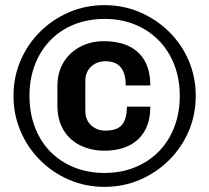

<svg xmlns="http://www.w3.org/2000/svg" viewBox="-20 -716 813 746"><path d="M386.5 10Q312.5 10 248.5 -17.5Q184.5 -45 136 -93.5Q87.5 -142 60 -206Q32.5 -270 32.5 -344Q32.5 -417 60 -481Q87.5 -545 136 -593Q184.5 -641 248.5 -668.5Q312.5 -696 386.5 -696Q459.5 -696 523.5 -668.5Q587.5 -641 636.5 -593Q685.5 -545 713 -481Q740.5 -417 740.5 -344Q740.5 -270 713 -206Q685.5 -142 636.5 -93.5Q587.5 -45 523.5 -17.5Q459.5 10 386.5 10ZM386.5 -44Q450.5 -44 504 -65.8Q557.5 -87.5 596.8 -127.2Q636 -167 657.2 -222.2Q678.5 -277.5 678.5 -344Q678.5 -409.5 657.2 -464.2Q636 -519 596.8 -559Q557.5 -599 504 -620.8Q450.5 -642.5 386.5 -642.5Q321.5 -642.5 267.8 -620.8Q214 -599 175.2 -559Q136.5 -519 115.5 -464.2Q94.5 -409.5 94.5 -344Q94.5 -277.5 115.5 -222.2Q136.5 -167 175.2 -127.2Q214 -87.5 267.8 -65.8Q321.5 -44 386.5 -44ZM385.5 -130.5Q335.5 -130.5 293.8 -150.2Q252 -170 227.5 -209.5Q203 -249 203 -306.5V-380Q203 -435.5 227.5 -474.8Q252 -514 293 -535Q334 -556 382.5 -556Q441 -556 481.5 -536.2Q522 -516.5 543 -478.2Q564 -440 564 -384H468.5Q468.5 -431 449.2 -454.5Q430 -478 389 -478Q356.5 -478 334 -457.2Q311.5 -436.5 311.5 -401V-285.5Q311.5 -250 334 -229.2Q356.5 -208.5 389 -208.5Q435 -208.5 454 -231Q473 -253.5 473 -301.5H564Q564 -246 542.5 -208Q521 -170 481 -150.2Q441 -130.5 385.5 -130.5Z"/></svg>

Font: Chivo Medium
Style: Regular
Weight: 500
Designer: Hector Gatti
Foundry: Omnibus-Type
Version: Version 2.002